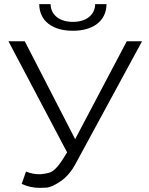

<svg xmlns="http://www.w3.org/2000/svg" viewBox="-20 -900 720 930"><path d="M333 -751C432 -751 495 -799 496 -880H441C440 -827 397 -794 333 -794C269 -794 226 -827 225 -880H170C171 -799 233 -751 333 -751ZM85 -9C114 4 143 10 172 10C175 10 186 10 204 9C222 8 246 -3 275 -23C304 -43 329 -73 350 -114L668 -700H594L344 -226L100 -700H21L305 -162L285 -130C260 -90 237 -68 217 -63C197 -58 181 -56 170 -56C149 -56 128 -60 106 -69Z"/></svg>

Font: Montserrat Z
Style: Regular
Weight: 400
Designer: Julieta Ulanovsky
Foundry: Julieta Ulanovsky
Version: Version 8.000